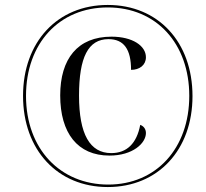

<svg xmlns="http://www.w3.org/2000/svg" viewBox="-20 -745 831 775"><path d="M415 10C618 10 757 -140 757 -357C757 -576 618 -725 415 -725C211 -725 73 -575 73 -358C73 -140 212 10 415 10ZM417 0C224 0 85 -143 85 -358C85 -570 219 -715 415 -715C611 -715 744 -569 744 -358C744 -146 610 0 417 0ZM422 -117C516 -117 569 -167 569 -208C569 -224 560 -236 546 -241C532 -166 492 -127 429 -127C343 -127 299 -203 299 -359C299 -514 336 -587 418 -587C480 -587 509 -546 509 -463C543 -463 569 -482 569 -514C569 -560 515 -597 430 -597C293 -597 223 -507 223 -360C223 -208 293 -117 422 -117Z"/></svg>

Font: Noto Serif Display SemiCondensed ExtraBold
Style: Italic
Weight: 800
Width: 4
Italic angle: -12°
Designer: Monotype Design Team
Foundry: Monotype Imaging Inc.
Version: Version 2.009